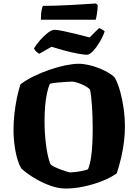

<svg xmlns="http://www.w3.org/2000/svg" viewBox="-20 -1088 799 1108"><path d="M361 0Q318 0 275 -15Q232 -30 195.5 -50.5Q159 -71 134 -90Q109 -109 102 -117Q80 -157 69 -217.5Q58 -278 58 -337Q58 -386 63.5 -434Q69 -482 78 -525Q87 -568 98 -601Q130 -626 174 -647.5Q218 -669 266 -685.5Q314 -702 358 -711Q402 -720 433 -720Q462 -720 494 -712.5Q526 -705 556.5 -692.5Q587 -680 610 -666Q633 -652 643 -639Q661 -606 674 -558.5Q687 -511 694 -459.5Q701 -408 701 -362Q701 -316 695.5 -270.5Q690 -225 679.5 -180Q669 -135 654 -88Q623 -65 572.5 -44.5Q522 -24 466 -12Q410 0 361 0ZM385 -93Q392 -93 411.5 -95Q431 -97 453 -101.5Q475 -106 488 -111Q499 -139 505 -177.5Q511 -216 513 -260Q515 -304 515 -346Q515 -412 511 -473Q507 -534 500 -570Q492 -580 477.5 -588.5Q463 -597 447 -603.5Q431 -610 417.5 -613.5Q404 -617 397 -617Q386 -617 362 -615.5Q338 -614 312 -611.5Q286 -609 268 -605Q258 -582 251 -549.5Q244 -517 240.5 -476Q237 -435 237 -388Q237 -321 245.5 -253Q254 -185 270 -143Q275 -135 291.5 -126.5Q308 -118 328 -110.5Q348 -103 364.5 -98Q381 -93 385 -93ZM481 -772Q465 -772 429.5 -778.5Q394 -785 353 -796Q312 -807 277 -818L207 -778Q200 -781 190 -789.5Q180 -798 176 -809Q190 -832 212 -857Q234 -882 256.5 -899Q279 -916 294 -916Q311 -916 346.5 -908.5Q382 -901 423 -891Q464 -881 497 -872L552 -926Q558 -923 566 -919.5Q574 -916 584 -907Q574 -877 555.5 -846Q537 -815 517 -793.5Q497 -772 481 -772ZM216 -974Q216 -1009 220 -1029Q224 -1049 228 -1054Q261 -1054 305.5 -1055.5Q350 -1057 396 -1059.5Q442 -1062 479 -1064.5Q516 -1067 533 -1068L544 -1059Q543 -1029 539 -1005.5Q535 -982 532 -974Z"/></svg>

Font: Texturina 12pt Black
Style: Regular
Weight: 900
Designer: Guillermo Torres Carreño
Foundry: Omnibus-Type
Version: Version 1.002